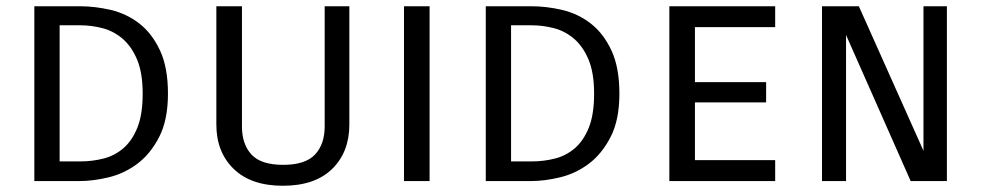

<svg xmlns="http://www.w3.org/2000/svg" viewBox="-20 -580 3143 615"><path d="M235 -560Q285 -560 335.5 -548Q386 -536 426.5 -504.5Q467 -473 492.5 -418.5Q518 -364 518 -280Q518 -196 490 -141.5Q462 -87 420 -55.5Q378 -24 328 -12Q278 0 234 0H90V-560ZM171 -499V-63H238Q275 -63 311 -72Q347 -81 375 -105Q403 -129 420 -171Q437 -213 437 -280Q437 -347 419 -389.5Q401 -432 372 -456.5Q343 -481 307.5 -490Q272 -499 237 -499Z M755 -560V-175Q755 -118 785.5 -85Q816 -52 887 -52Q958 -52 989 -85Q1020 -118 1020 -175V-560H1099V-181Q1099 -93 1044 -39Q989 15 886 15Q784 15 728.5 -39Q673 -93 673 -181V-560Z M1356 -560V0H1274V-560Z M1681 -560Q1731 -560 1781.5 -548Q1832 -536 1872.5 -504.5Q1913 -473 1938.5 -418.5Q1964 -364 1964 -280Q1964 -196 1936 -141.5Q1908 -87 1866 -55.5Q1824 -24 1774 -12Q1724 0 1680 0H1536V-560ZM1617 -499V-63H1684Q1721 -63 1757 -72Q1793 -81 1821 -105Q1849 -129 1866 -171Q1883 -213 1883 -280Q1883 -347 1865 -389.5Q1847 -432 1818 -456.5Q1789 -481 1753.5 -490Q1718 -499 1683 -499Z M2434 -252H2206V-67H2463V0H2124V-560H2463V-493H2206V-317H2434Z M3013 -560V0H2897L2690 -468V0H2613V-560H2731L2938 -97V-560Z"/></svg>

Font: Carrois Gothic SC
Style: Regular
Weight: 400
Designer: Ralph du Carrois
Foundry: Ralph du Carrois
Version: Version 1.001